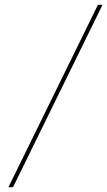

<svg xmlns="http://www.w3.org/2000/svg" viewBox="-20 -757 445 796"><path d="M405 -737Q312 -548 219.5 -359Q127 -170 34 19H15Q108 -170 200.5 -359Q293 -548 386 -737Z"/></svg>

Font: Josefin Sans Thin Thin
Style: Italic
Weight: 250
Italic angle: -7°
Version: Version 2.000